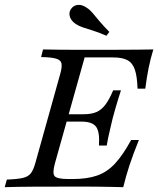

<svg xmlns="http://www.w3.org/2000/svg" viewBox="-26 -776 657 796"><path d="M-6.5 0 2.4 -31.5Q46.5 -33.1 68.9 -38.4Q91.3 -43.7 102 -57.8Q112.7 -72 120.7 -100.8L223.9 -470.2Q232 -499.2 228.8 -513.3Q225.7 -527.4 206.1 -533Q186.6 -538.7 144.4 -539.5L152.4 -571Q181.5 -570.2 229.1 -569.8Q276.7 -569.4 342.2 -569.4Q381 -569.4 417.1 -569.4Q453.2 -569.4 486.9 -569.8Q520.5 -570.2 551.2 -570.2Q581.8 -570.2 609.7 -571Q597.6 -532 589.9 -492.9Q582.1 -453.9 576.4 -408.5H544.2Q542.7 -458.6 533.3 -486.7Q523.9 -514.8 502.6 -526.4Q481.4 -537.9 443.1 -537.9H324.9L202.1 -100.2Q190.1 -57.8 200.5 -45.8Q210.8 -33.8 257.2 -33.8H276.4Q335.2 -33.8 376.6 -48.2Q418 -62.5 450.9 -97.9Q483.7 -133.3 517.7 -195.7H549.9Q526.2 -137.5 510.8 -90.8Q495.5 -44.2 485 0Q460.2 -0.8 434.8 -1.2Q409.5 -1.6 384 -2Q358.5 -2.4 331.4 -2.4Q304.3 -2.4 274.5 -2.4Q181.1 -2.4 110.6 -2Q40.2 -1.6 -6.5 0ZM223.1 -271.8 232 -302.4H404.3L395.5 -271.8ZM384.2 -172.6Q388.1 -228.8 372.5 -250.3Q356.8 -271.8 312.2 -271.8L321.1 -302.4Q352.7 -302.4 373.6 -311.4Q394.4 -320.3 410.7 -341.7Q427 -363.1 443.2 -401.6H475.5Q472 -389.7 466 -371.7Q460 -353.6 454 -331.7Q448.1 -309.7 441.5 -287Q437.6 -271.3 434.4 -257.1Q431.2 -242.9 428.1 -229.7Q424.9 -216.5 422 -202.6Q419.1 -188.7 416.5 -172.6ZM415.2 -627.7Q383.2 -641.9 358.8 -649.3Q334.4 -656.7 317.3 -662.6Q300.1 -668.5 287.8 -676.6Q268.3 -690.2 263.5 -707.4Q258.6 -724.6 268.3 -738.6Q278.8 -754.2 297.2 -755.7Q315.6 -757.2 334.9 -743Q347.3 -734.9 358.8 -721.1Q370.2 -707.2 386 -688.5Q401.9 -669.8 427.2 -643.7Z"/></svg>

Font: Playfair 5pt SemiExpanded Light 12pt
Style: Italic
Weight: 300
Italic angle: -15.6°
Version: Version 2.000;gftools[0.9.28]